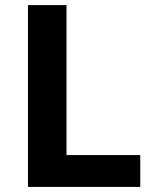

<svg xmlns="http://www.w3.org/2000/svg" viewBox="-20 -734 605 754"><path d="M241.2 -125H530.8V0H89.8V-713.9H241.2Z"/></svg>

Font: OpenSansHebrew-Bold
Style: Bold
Weight: 700
Foundry: Ascender Corporation, Yanek Iontef
Version: Version 2.001;PS 002.001;hotconv 1.0.70;makeotf.lib2.5.58329